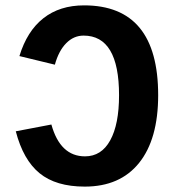

<svg xmlns="http://www.w3.org/2000/svg" viewBox="-20 -689 640 719"><path d="M425.8 -332.5Q425.8 -555.7 293 -555.7Q255.9 -555.7 227.8 -527.1Q199.7 -498.5 185.5 -446.8L52.7 -479Q81.1 -572.3 142.3 -620.6Q203.6 -668.9 294.9 -668.9Q572.3 -668.9 572.3 -332.5Q572.3 -168 501 -79.1Q429.7 9.8 297.4 9.8Q189.5 9.8 128.2 -40.3Q66.9 -90.3 39.1 -197.3L172.4 -222.7Q205.6 -103.5 298.3 -103.5Q359.9 -103.5 392.8 -163.6Q425.8 -223.6 425.8 -332.5Z"/></svg>

Font: Cousine
Style: Bold
Weight: 700
Monospace: yes
Designer: Steve Matteson
Foundry: Ascender Corporation
Version: Version 1.20